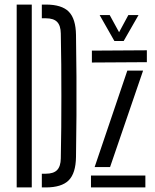

<svg xmlns="http://www.w3.org/2000/svg" viewBox="-20 -820 680 840"><path d="M53 0V-800H119V0ZM163 0V-60H180Q214.5 -60 230 -76.2Q245.5 -92.5 246 -127Q247.5 -195.5 248 -263.8Q248.5 -332 248.5 -400.2Q248.5 -468.5 248 -536.8Q247.5 -605 246 -673.5Q245.5 -708 230 -724Q214.5 -740 181 -740H163V-800H181Q250 -800 280.8 -769Q311.5 -738 312.5 -667Q314 -572 314.5 -486Q315 -400 314.5 -314.2Q314 -228.5 312.5 -133.5Q311.5 -62 280.5 -31Q249.5 0 180 0ZM378 0V-52H616V0ZM382 -546.5V-598.5L622.5 -600V-548ZM394 -89 537 -511H606L461.5 -89ZM480.5 -640.5 416 -754H460L501 -679L541.5 -754H586L521 -640.5Z"/></svg>

Font: Big Shoulders Stencil Display Thin
Style: Regular
Weight: 400
Version: Version 2.001